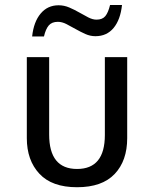

<svg xmlns="http://www.w3.org/2000/svg" viewBox="-20 -743 633 776"><path d="M291.5 13.7Q189.9 13.7 139.2 -40.8Q88.4 -95.2 88.4 -184.6V-512.2H178.7V-199.2Q178.7 -60.1 291.5 -60.1Q403.8 -60.1 403.8 -197.3V-512.2H494.1V-184.6Q494.1 -93.3 443.4 -39.8Q392.6 13.7 291.5 13.7ZM157.7 -595.7H109.9Q116.2 -654.8 144.3 -688.2Q172.4 -721.7 216.8 -721.7Q239.3 -721.7 260.3 -712.6Q281.2 -703.6 300.3 -692.6Q319.3 -681.6 336.9 -672.6Q354.5 -663.6 370.1 -663.6Q394 -663.6 405.8 -678Q417.5 -692.4 424.8 -722.7H473.1Q466.8 -663.6 439.2 -630.1Q411.6 -596.7 365.7 -596.7Q344.7 -596.7 324.7 -605.7Q304.7 -614.7 285.4 -625.7Q266.1 -636.7 248.3 -645.8Q230.5 -654.8 213.9 -654.8Q189.5 -654.8 177 -640.1Q164.6 -625.5 157.7 -595.7Z"/></svg>

Font: Cadman
Style: Regular
Weight: 400
Designer: Paul James MIller
Foundry: High-Logic / Made with FontCreator
Version: Version 2.114;March 28, 2021;FontCreator 13.0.0.2683 64-bit